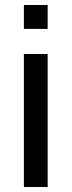

<svg xmlns="http://www.w3.org/2000/svg" viewBox="-20 -745 285 765"><path d="M169.9 -629.9H75.2V-725.1H169.9ZM169.9 0H75.2V-529.8H169.9Z"/></svg>

Font: Aurulent Sans
Style: Regular
Weight: 400
Version: Version 2007.05.04